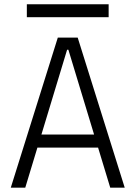

<svg xmlns="http://www.w3.org/2000/svg" viewBox="-20 -867 626 887"><path d="M29.8 0H96.7L152.8 -185.1H433.1L489.3 0H556.2L338.9 -693.4H247.1ZM171.4 -245.6 290 -637.2H295.9L414.6 -245.6ZM104 -787.6H481.9V-847.2H104Z"/></svg>

Font: Cascadia Mono NF Light
Style: Regular
Weight: 300
Monospace: yes
Designer: Aaron Bell
Foundry: Saja Typeworks
Version: Version 2404.023